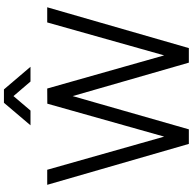

<svg xmlns="http://www.w3.org/2000/svg" viewBox="-22 -958 980 976"><g transform="rotate(-90 468.0 -470.0)"><path d="M319 -805 433.5 -940H501.5L616.5 -805H541.5L467.5 -891.5L394 -805ZM224.5 0 16.5 -720H93L261.5 -125.5L429 -719.5L506 -720L674.5 -125.5L842 -720H919L711.5 0H637.5L467.5 -590.5L298.5 0Z"/></g></svg>

Font: Manrope ExtraLight
Style: Regular
Weight: 400
Version: Version 4.504